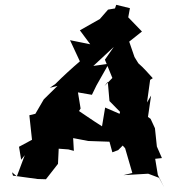

<svg xmlns="http://www.w3.org/2000/svg" viewBox="-20 -751 712 798"><path d="M490 -146 500 -135 530 -32 493 -23 596 -29 641 -12 662 27 636 -24 625 -91 653 -94 632 -142 624 -218 606 -257 595 -265 608 -354 591 -325 604 -419 615 -426C596 -447 577 -469 555 -488L539 -514L517 -578L570 -620L513 -679L520 -717L463 -731L458 -716L429 -711L395 -672L312 -625L355 -567L271 -584L312 -496C277 -466 243 -435 210 -402L187 -386L219 -394L162 -338L127 -278L102 -272L113 -170L59 -141L68 -87L83 -106L50 -18L30 -35L34 -21L136 -7L171 -6L221 -70L224 -133L264 -130L287 -124L284 -177L347 -165L435 -162L447 -118L471 -127ZM293 -265 315 -300 304 -367 362 -357 381 -396 432 -486 368 -477 453 -556 416 -503 447 -427 414 -393 428 -411 435 -331 479 -286 477 -278 417 -304 404 -226C364 -251 326 -278 287 -304Z"/></svg>

Font: Asimov Aggro
Style: It
Weight: 500
Designer: Google
Version: Version 2.000980; 2014